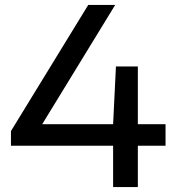

<svg xmlns="http://www.w3.org/2000/svg" viewBox="-20 -760 714 780"><path d="M24.5 -168V-227.5L338.5 -740H448L151.5 -255.5H439.5L451 -490H540V-255.5H652.5V-168H540V0H439.5V-168Z"/></svg>

Font: Encode Sans Expanded Medium
Style: Regular
Weight: 500
Width: 7
Designer: Multiple Designers
Foundry: Impallari Type
Version: Version 3.000; ttfautohint (v1.8.3) -l 8 -r 50 -G 200 -x 14 